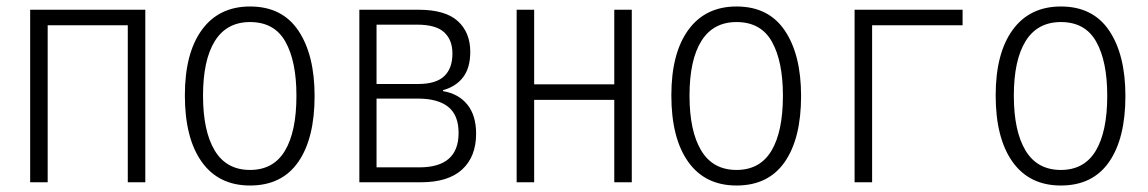

<svg xmlns="http://www.w3.org/2000/svg" viewBox="-20 -562 3540 592"><path d="M73 0V-532H428V0H374V-484H127V0Z M751 10Q654 10 602 -63Q550 -136 550 -268Q550 -398 602.5 -470Q655 -542 751 -542Q850 -542 900 -467.5Q950 -393 950 -266Q950 -135 899.5 -62.5Q849 10 751 10ZM751 -38Q823 -38 858.5 -97Q894 -156 894 -267Q894 -373 860 -433.5Q826 -494 751 -494Q679 -494 642.5 -435.5Q606 -377 606 -267Q606 -158 642 -98Q678 -38 751 -38Z M1088 0V-532H1270Q1353 -532 1391.5 -497Q1430 -462 1430 -402Q1430 -353 1408 -324Q1386 -295 1346 -284V-281Q1394 -273 1421 -239.5Q1448 -206 1448 -150Q1448 -79 1405 -39.5Q1362 0 1278 0ZM1141 -303H1269Q1324 -303 1349.5 -327Q1375 -351 1375 -397Q1375 -439 1349.5 -462.5Q1324 -486 1266 -486H1141ZM1141 -46H1273Q1394 -46 1394 -152Q1394 -207 1362 -232.5Q1330 -258 1269 -258H1141Z M1573 0V-532H1627V-302H1874V-532H1928V0H1874V-254H1627V0Z M2251 10Q2154 10 2102 -63Q2050 -136 2050 -268Q2050 -398 2102.5 -470Q2155 -542 2251 -542Q2350 -542 2400 -467.5Q2450 -393 2450 -266Q2450 -135 2399.5 -62.5Q2349 10 2251 10ZM2251 -38Q2323 -38 2358.5 -97Q2394 -156 2394 -267Q2394 -373 2360 -433.5Q2326 -494 2251 -494Q2179 -494 2142.5 -435.5Q2106 -377 2106 -267Q2106 -158 2142 -98Q2178 -38 2251 -38Z M2615 0V-532H2948V-484H2669V0Z M3251 10Q3154 10 3102 -63Q3050 -136 3050 -268Q3050 -398 3102.5 -470Q3155 -542 3251 -542Q3350 -542 3400 -467.5Q3450 -393 3450 -266Q3450 -135 3399.5 -62.5Q3349 10 3251 10ZM3251 -38Q3323 -38 3358.5 -97Q3394 -156 3394 -267Q3394 -373 3360 -433.5Q3326 -494 3251 -494Q3179 -494 3142.5 -435.5Q3106 -377 3106 -267Q3106 -158 3142 -98Q3178 -38 3251 -38Z"/></svg>

Font: Noto Sans Mono ExtraCondensed Light
Style: Regular
Weight: 300
Width: 2
Designer: Monotype Design Team
Foundry: Monotype Imaging Inc.
Version: Version 2.014; ttfautohint (v1.8.4.7-5d5b)